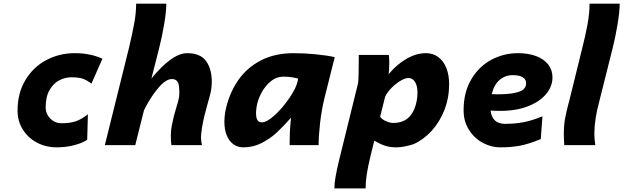

<svg xmlns="http://www.w3.org/2000/svg" viewBox="-20 -799 3432 1057"><path d="M290 12.2Q233.4 12.2 184.3 -13.4Q135.3 -39.1 106 -85.2Q76.7 -131.3 76.7 -189.9Q76.7 -286.6 119.9 -358.4Q163.1 -430.2 235.1 -468.3Q307.1 -506.3 391.1 -506.3Q478.5 -506.3 543.9 -475.6L483.4 -338.4Q456.1 -359.4 433.3 -366.5Q410.6 -373.5 372.1 -373.5Q339.8 -373.5 307.6 -357.7Q275.4 -341.8 253.4 -304.4Q231.4 -267.1 231.4 -206.5Q231.4 -186.5 241.9 -166.5Q252.4 -146.5 272.5 -133.5Q292.5 -120.6 318.8 -120.6Q367.2 -120.6 398.2 -131.6Q429.2 -142.6 463.9 -169.9L460 -29.3Q431.6 -10.7 387 0.7Q342.3 12.2 290 12.2Z M920.4 -52.2Q920.4 -80.6 925.8 -107.4Q931.2 -136.2 936.8 -158.4Q942.4 -180.7 951.2 -209Q959.5 -235.4 963.4 -252.4Q967.3 -269.5 967.3 -287.1Q967.3 -312 964.8 -327.9Q962.4 -343.8 953.4 -353.8Q944.3 -363.8 925.8 -363.8Q893.1 -363.8 851.6 -315.2Q810.1 -266.6 772.9 -192.9L724.6 0H557.1L689 -531.2L691.9 -543.9Q709 -615.7 719.2 -671.9Q729.5 -728 729.5 -778.8H895.5Q895.5 -735.4 883.8 -665.8Q872.1 -596.2 855.5 -531.2L813.5 -366.7Q866.2 -431.6 916.7 -469Q967.3 -506.3 1010.3 -506.3Q1083 -506.3 1114.5 -462.9Q1146 -419.4 1146 -347.7Q1146 -320.3 1140.6 -294.7Q1135.3 -269 1123.5 -230Q1113.3 -193.4 1106 -164.1Q1098.6 -134.8 1092.3 -97.7L1090.8 -86.4Q1086.4 -60.1 1086.4 -40Q1086.4 -32.2 1088.1 -21.2Q1089.8 -10.3 1091.8 0H923.8Q920.4 -18.6 920.4 -52.2Z M1574.7 -22Q1574.7 -71.3 1578.6 -113.8L1582 -150.9Q1537.6 -100.6 1501.7 -67.6Q1465.8 -34.7 1419.4 -11.2Q1373 12.2 1319.8 12.2Q1288.6 12.2 1264.9 -4.9Q1241.2 -22 1228.3 -53.7Q1215.3 -85.4 1215.3 -128.4Q1215.3 -169.9 1227.1 -214.8Q1248.5 -297.4 1295.2 -362.8Q1341.8 -428.2 1418 -467.3Q1494.1 -506.3 1597.7 -506.3Q1654.3 -506.3 1717.3 -500.2Q1780.3 -494.1 1822.8 -484.4L1766.1 -258.3Q1750.5 -194.8 1742.2 -122.6Q1733.9 -50.3 1733.9 0H1574.7ZM1541.5 -377Q1501.5 -377 1469.2 -350.1Q1437 -323.2 1417 -283.7Q1397 -244.1 1392.1 -207.5Q1389.6 -189 1389.6 -175.3Q1389.6 -125.5 1420.9 -125.5Q1449.7 -125.5 1493.4 -165.8Q1537.1 -206.1 1573.7 -260.3Q1610.4 -314.5 1618.2 -350.1L1621.1 -366.2Q1608.9 -370.1 1587.2 -373.5Q1565.4 -377 1541.5 -377Z M2123 -453.1Q2123 -418 2119.6 -390.6Q2163.6 -443.8 2217.5 -475.1Q2271.5 -506.3 2324.7 -506.3Q2364.3 -506.3 2393.3 -484.4Q2422.4 -462.4 2437.5 -423.8Q2452.6 -385.3 2452.6 -335.9Q2452.6 -260.7 2426.8 -194.1Q2400.9 -127.4 2356 -78.4Q2311 -29.3 2255.4 -4.9Q2200.7 12.2 2162.6 12.2Q2127.4 12.2 2100.3 3.4Q2073.2 -5.4 2040.5 -24.4L2018.6 64.5Q2004.9 121.6 1998.8 162.8Q1992.7 204.1 1992.7 238.3H1820.8Q1820.8 210.9 1827.4 174.1Q1834 137.2 1845.2 89.4L1951.2 -340.8Q1953.1 -349.6 1954.1 -390.6Q1955.1 -431.6 1955.1 -466.8V-496.6H2120.6Q2123 -476.1 2123 -453.1ZM2142.6 -122.1Q2184.6 -122.1 2211.4 -138.2Q2244.6 -158.7 2261.5 -200.2Q2278.3 -241.7 2278.3 -290.5Q2278.3 -325.7 2264.9 -347.7Q2251.5 -369.6 2228.5 -369.6Q2210.4 -369.6 2184.3 -354Q2158.2 -338.4 2134.5 -314.2Q2110.8 -290 2100.1 -266.1L2073.2 -158.7Q2072.8 -152.3 2084.5 -143.6Q2096.2 -134.8 2113 -128.4Q2129.9 -122.1 2142.6 -122.1Z M2732.4 12.2Q2684.6 12.2 2638.2 -12.5Q2591.8 -37.1 2562 -83.7Q2532.2 -130.4 2532.2 -191.9Q2532.2 -291 2574.5 -362.3Q2616.7 -433.6 2685.1 -470Q2753.4 -506.3 2831.1 -506.3Q2887.7 -506.3 2930.7 -490.5Q2973.6 -474.6 2997.6 -444.3Q3021.5 -414.1 3021.5 -372.6Q3021.5 -323.7 2986.6 -281.5Q2951.7 -239.3 2886.5 -213.9Q2821.3 -188.5 2734.4 -188.5Q2707.5 -188.5 2680.7 -190.4Q2689.5 -117.2 2760.3 -117.2Q2814 -117.2 2862.1 -126.2Q2910.2 -135.3 2966.3 -158.7L2957 -33.2Q2888.7 -5.4 2841.3 3.4Q2793.9 12.2 2732.4 12.2ZM2714.8 -279.8Q2775.9 -279.8 2811.3 -286.9Q2846.7 -293.9 2861.6 -307.1Q2876.5 -320.3 2876.5 -340.8Q2876.5 -362.3 2857.7 -373.8Q2838.9 -385.3 2802.2 -385.3Q2761.2 -385.3 2730.5 -359.1Q2699.7 -333 2687 -280.8Q2705.6 -279.8 2714.8 -279.8Z M3352.1 -531.2 3281.7 -251 3279.3 -241.2Q3252 -141.6 3252 -62Q3252 -33.7 3257.3 0H3086.4Q3085.4 -13.7 3084.7 -31Q3084 -48.3 3084 -60.5Q3084 -109.4 3090.8 -146.2Q3097.7 -183.1 3108.4 -223.6L3112.3 -237.8L3184.6 -530.8Q3202.6 -601.6 3214.1 -663.1Q3225.6 -724.6 3225.6 -778.8H3391.6Q3391.6 -735.8 3379.6 -664.1Q3367.7 -592.3 3352.1 -531.2Z"/></svg>

Font: Lesson One Extra
Style: Italic
Weight: 800
Italic angle: -14°
Designer: But Ko, Victor Gaultney, Annie Olsen, Julie Remington, Don Collingsworth, Eric Hays, Becca Hirsbrunner
Version: Version 1.100